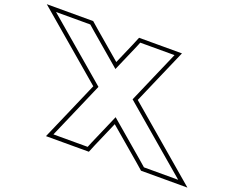

<svg xmlns="http://www.w3.org/2000/svg" viewBox="-514 -855 1400 1148"><g transform="rotate(20 186.5 -281.5)"><path d="M280.2 -294 539.1 -73 701 65H483L446.2 33L221.5 -158.8L138.2 33L125 65H-93L-32.9 -73L63 -294L-166.7 -490L-328.6 -628H-110.6L-73.8 -596L121.7 -429.1L194.2 -596L207.4 -628H425.4L365.3 -490ZM310.5 -301 388.2 -480 463.6 -653H190.7L171.2 -605.7L112.3 -470.1L-57.5 -614.9L-101.2 -653H-396.5L32.7 -286.9L-55.8 -83L-131.2 90H141.7L161.2 42.7L230.9 -117.8L429.9 51.9L473.6 90H768.8Z"/></g></svg>

Font: Nordica Plus
Style: NordicaClassicBkOpOblOl
Weight: 900
Version: Version 1.01